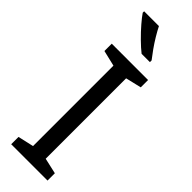

<svg xmlns="http://www.w3.org/2000/svg" viewBox="-312 -954 964 964"><g transform="rotate(45 169.5 -472.0)"><path d="M298 0H40V-52L124 -71V-642L40 -662V-714H298V-662L214 -642V-71L298 -52ZM145 -944Q156 -922 172.5 -894.5Q189 -867 207.5 -841Q226 -815 241 -796V-784H182Q159 -802 130 -830.5Q101 -859 76.5 -887.5Q52 -916 40 -934V-944Z"/></g></svg>

Font: Noto Sans Yi
Style: Regular
Weight: 400
Designer: Monotype Design Team
Foundry: Monotype Imaging Inc.
Version: Version 2.002; ttfautohint (v1.8.4.7-5d5b)